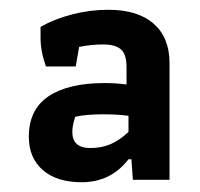

<svg xmlns="http://www.w3.org/2000/svg" viewBox="-20 -638 409 393"><path d="M39 -358Q39 -414 79.5 -441Q120 -468 194 -468Q218 -468 239 -465V-501Q239 -526 228 -536.5Q217 -547 191 -547Q167 -547 142 -542L135 -502H74Q63 -533 63 -560V-583Q91 -599 127.5 -608.5Q164 -618 202 -618Q262 -618 294.5 -589.5Q327 -561 327 -509V-270H252L249 -312H243Q207 -265 147 -265Q96 -265 67.5 -290Q39 -315 39 -358ZM243 -368V-401Q220 -404 191 -404Q156 -404 134 -399Q128 -381 128 -368Q128 -335 165 -335Q188 -335 206.5 -343Q225 -351 243 -368Z"/></svg>

Font: Athiti SemiBold
Style: Regular
Weight: 600
Designer: CadsonDemak Team
Foundry: CadsonDemak
Version: Version 1.032